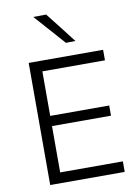

<svg xmlns="http://www.w3.org/2000/svg" viewBox="-103 -1037 798 1104"><g transform="rotate(-10 296.0 -485.0)"><path d="M98.5 0V-713H533V-651.5H167.5V-391.5H512V-332H167.5V-61.5H533.5V0ZM329.5 -789.5Q290 -833.5 251 -878Q211.5 -922.5 170.5 -968.5L245.5 -969.5Q280.5 -925 315.5 -880.5Q350 -835.5 385 -790.5Z"/></g></svg>

Font: Heraclito Light
Style: Regular
Weight: 300
Designer: Kostas Bartsokas (font) & Cristiano Sobral (main changes)
Foundry: Kostas Bartsokas (font) & Cristiano Sobral (main changes)
Version: Version 1.00;July 8, 2020;FontCreator 13.0.0.2655 64-bit